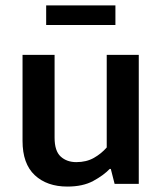

<svg xmlns="http://www.w3.org/2000/svg" viewBox="-20 -677 594 707"><path d="M373 -475H491V0H402L388 -55H384Q361 -31 323 -10.5Q285 10 228 10Q153 10 108 -32Q63 -74 63 -158V-475H181V-170Q181 -121 203.5 -100.5Q226 -80 261 -80Q298 -80 325.5 -95.5Q353 -111 373 -134ZM405 -657V-585H150V-657Z"/></svg>

Font: Mukta SemiBold
Style: Regular
Weight: 600
Designer: Girish Dalvi and Yashodeep Gholap
Foundry: Ek Type
Version: Version 2.538;PS 1.002;hotconv 16.6.51;makeotf.lib2.5.65220;